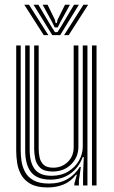

<svg xmlns="http://www.w3.org/2000/svg" viewBox="-20 -795 487 823"><path d="M184 8.5Q137.5 8.5 110.4 -7.1Q83.2 -22.8 70.2 -47Q57.2 -71.2 53.4 -98Q49.5 -124.8 49.5 -147V-600H68.8V-150Q68.8 -129 72.2 -104.5Q75.8 -80 87.5 -58Q99.2 -36 123.6 -22.1Q148 -8.2 189.8 -8.2Q236 -8.2 269 -27.4Q302 -46.5 322 -79.5H326.5L318.2 -21V0H298.8V-8.2L309.5 -46H305.8Q283.5 -17.2 252.9 -4.4Q222.2 8.5 184 8.5ZM374.2 0V-600H393.8V0ZM205.8 -59.8Q168.8 -59.8 152 -76.1Q135.2 -92.5 130.9 -115.1Q126.5 -137.8 126.5 -156.2V-600H145.8V-157.2Q145.8 -138.2 149.9 -119.6Q154 -101 167.2 -88.6Q180.5 -76.2 208.5 -76.2Q244.8 -76.2 270.2 -100.6Q295.8 -125 295.8 -164V-600H316V-165.5Q316 -121.5 285 -90.6Q254 -59.8 205.8 -59.8ZM195 -25Q139.2 -25.5 113.6 -56.6Q88 -87.8 88 -151V-600H107.2V-153.2Q107.2 -98.5 128.9 -70Q150.5 -41.5 201.2 -41.5Q241.8 -41.5 271.8 -59.5Q301.8 -77.5 318.2 -106.1Q334.8 -134.8 334.8 -166.8V-600H354.8V0H336V-51L339.2 -121.8H334.5Q317 -74.8 280.4 -49.8Q243.8 -24.8 195 -25ZM84 -774.8H104.2L187.2 -644.5H167.5ZM123.8 -774.8H144.5L197.5 -685.5L215.5 -657.2H226.5L244.2 -685.5L297.5 -774.8H318.2L238 -644.5H204ZM162.8 -774.8H183.8L215 -711.2L218.5 -696.2H223.5L227 -711.2L258.8 -774.8H279.8L239 -700.8L227.5 -677.5H214.5L203.2 -700.8ZM337.8 -774.8H358L274.5 -644.5H254.8Z"/></svg>

Font: Big Shoulders Inline Text SemiBold
Style: Regular
Weight: 600
Designer: Patric King
Foundry: XO Type Co
Version: Version 1.000